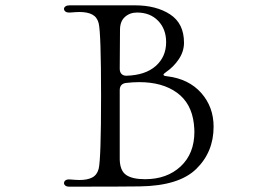

<svg xmlns="http://www.w3.org/2000/svg" viewBox="-20 -701 1040 720"><path d="M504 -2Q443 -1 240 -1Q230 -1 225 -5Q220 -9 220 -14Q220 -21 226 -25Q232 -29 243 -28Q267 -26 278 -26Q308 -26 326 -35.5Q344 -45 350 -68Q359 -104 359 -341Q359 -578 350 -614Q344 -637 326 -646.5Q308 -656 278 -656Q267 -656 243 -654H239Q230 -654 225 -658Q220 -662 220 -668Q220 -673 225.5 -677Q231 -681 241 -681H486Q566 -681 618 -647Q670 -613 670 -541Q670 -508 650.5 -479Q631 -450 603 -431Q593 -424 593 -421Q593 -416 607 -415Q688 -405 734.5 -352.5Q781 -300 781 -226Q781 -131 716 -67.5Q651 -4 504 -2ZM429 -443Q429 -431 435.5 -424Q442 -417 454 -417Q525 -419 564 -453.5Q603 -488 603 -543Q603 -592 573 -623Q543 -654 494 -654Q467 -654 448.5 -637.5Q430 -621 430 -589ZM709 -207Q709 -217 707 -237Q698 -314 643.5 -353.5Q589 -393 502 -393Q479 -393 453 -390Q429 -387 429 -363V-158V-103Q430 -61 453 -45Q476 -29 524 -29Q606 -29 657.5 -77Q709 -125 709 -207ZM240 -1H241Z"/></svg>

Font: Hina Mincho
Style: Regular
Weight: 400
Designer: satsuyako
Foundry: satsuyako
Version: Version 1.100